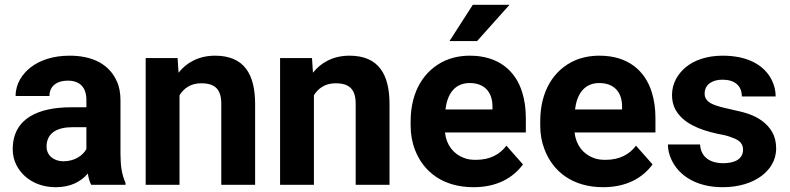

<svg xmlns="http://www.w3.org/2000/svg" viewBox="-20 -770 3290 800"><path d="M482 -128V-352C482 -383 477 -410 466 -433C435 -501 368 -538 270 -538C201 -538 145 -519 106 -488C74 -462 45 -423 45 -370H186C186 -412 218 -434 262 -434C315 -434 340 -404 340 -353V-323H277C143 -323 33 -279 33 -148C33 -125 38 -104 47 -85C74 -30 132 10 213 10C275 10 318 -14 346 -47C349 -28 353 -13 360 0H503V-8C488 -41 482 -79 482 -128ZM174 -159C174 -218 221 -240 282 -240H340V-149C324 -120 289 -98 244 -98C205 -98 174 -122 174 -159Z M818 -423C877 -423 902 -397 902 -337V0H1043V-336C1043 -460 998 -538 876 -538C807 -538 756 -508 724 -467L720 -528H587V0H728V-373C745 -401 774 -423 818 -423Z M1378 -423C1437 -423 1462 -397 1462 -337V0H1603V-336C1603 -460 1558 -538 1436 -538C1367 -538 1316 -508 1284 -467L1280 -528H1147V0H1288V-373C1305 -401 1334 -423 1378 -423Z M2159 -85 2090 -163C2063 -127 2022 -104 1963 -104C1944 -104 1928 -106 1913 -112C1870 -128 1840 -165 1834 -218H2171V-278C2171 -317 2166 -353 2156 -385C2128 -476 2056 -538 1938 -538C1900 -538 1866 -531 1836 -518C1748 -479 1691 -390 1691 -265V-246C1691 -211 1697 -177 1709 -146C1744 -54 1826 10 1953 10C2051 10 2118 -29 2159 -85ZM2032 -326V-314H1836C1843 -373 1871 -424 1937 -424C1998 -424 2032 -387 2032 -326ZM1950 -750 1853 -599H1968L2103 -750Z M2699 -85 2630 -163C2603 -127 2562 -104 2503 -104C2484 -104 2468 -106 2453 -112C2410 -128 2380 -165 2374 -218H2711V-278C2711 -317 2706 -353 2696 -385C2668 -476 2596 -538 2478 -538C2440 -538 2405 -531 2375 -518C2287 -479 2231 -390 2231 -265V-246C2231 -211 2237 -178 2249 -147C2284 -55 2366 10 2493 10C2591 10 2658 -29 2699 -85ZM2572 -326V-314H2376C2383 -373 2411 -424 2477 -424C2538 -424 2572 -387 2572 -326Z M2994 -90C2939 -90 2900 -115 2897 -168H2763C2763 -147 2768 -125 2778 -104C2811 -34 2887 10 2991 10C3059 10 3114 -8 3153 -37C3186 -62 3214 -99 3214 -152C3214 -178 3208 -201 3198 -219C3176 -257 3140 -282 3094 -297C3058 -309 3004 -317 2968 -329C2943 -337 2916 -349 2916 -380C2916 -418 2948 -438 2990 -438C3040 -438 3071 -414 3071 -368H3212C3212 -393 3206 -415 3196 -436C3163 -502 3091 -538 2991 -538C2925 -538 2872 -519 2836 -489C2806 -463 2780 -425 2780 -374C2780 -351 2785 -331 2794 -314C2825 -257 2894 -229 2968 -213C2990 -209 3008 -205 3022 -200C3050 -190 3076 -180 3076 -146C3076 -106 3039 -90 2994 -90Z"/></svg>

Font: Asimov
Style: Regular
Weight: 500
Designer: Google
Version: Version 2.000980; 2014